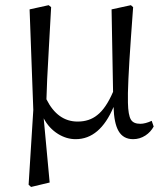

<svg xmlns="http://www.w3.org/2000/svg" viewBox="-20 -535 644 757"><path d="M102.5 202.1 92.8 193.4 111.3 -101.6 96.7 -498 171.9 -514.6 181.6 -506.8Q178.7 -446.3 172.9 -350.6Q164.1 -200.2 163.1 -143.6Q207 -55.7 286.1 -55.7Q332 -55.7 363.3 -81.1Q397.5 -107.4 425.8 -172.9L419.9 -498L496.1 -514.6L504.9 -506.8Q502 -460.9 496.1 -384.8Q482.4 -190.4 484.4 -129.9Q485.4 -81.1 496.1 -63.5Q505.9 -46.9 533.2 -46.9Q552.7 -46.9 578.1 -58.6L585.9 -36.1Q574.2 -14.6 553.7 -1Q531.2 13.7 504.9 13.7Q465.8 13.7 447.3 -18.6Q429.7 -48.8 427.7 -113.3Q374 13.7 278.3 13.7Q242.2 13.7 209 -6.8Q172.9 -29.3 152.3 -68.4L175.8 184.6Z"/></svg>

Font: Bpmf GenYo Min R
Style: R
Weight: 400
Foundry: But Ko
Version: Version 1.320